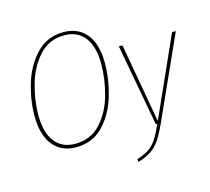

<svg xmlns="http://www.w3.org/2000/svg" viewBox="-121 -835 1286 1175"><g transform="rotate(-15 521.5 -248.0)"><path d="M573 -443Q573 -341 542.5 -237Q512 -133 444 -61.5Q376 10 270 10Q177 10 125 -55.5Q73 -121 73 -241Q73 -340 104.5 -444Q136 -548 204.5 -619.5Q273 -691 376 -691Q469 -691 521 -627Q573 -563 573 -443ZM97 -240Q97 -129 142.5 -70.5Q188 -12 270 -12Q371 -12 433.5 -81.5Q496 -151 523 -250Q550 -349 550 -443Q550 -554 504.5 -612.5Q459 -671 376 -671Q279 -671 216.5 -602Q154 -533 125.5 -433.5Q97 -334 97 -240ZM808 2Q779 66 755 101Q731 136 699.5 157.5Q668 179 615 195L613 177Q661 162 690 142Q719 122 739.5 90.5Q760 59 787 0H777L682 -519H705L794 -16L1019 -519H1043Z"/></g></svg>

Font: Fira Sans Condensed Thin
Style: Italic
Weight: 250
Width: 3
Italic angle: -8°
Designer: Carrois Corporate & Edenspiekermann AG
Foundry: Carrois Corporate GbR & Edenspiekermann AG
Version: Version 4.203